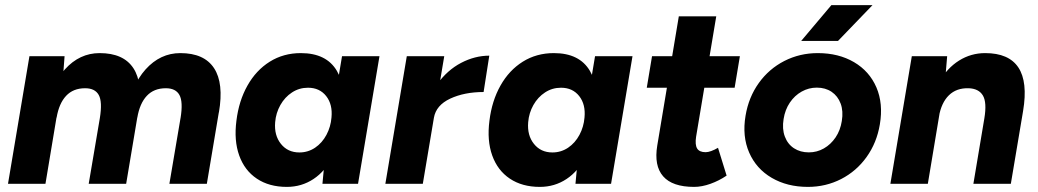

<svg xmlns="http://www.w3.org/2000/svg" viewBox="-20 -720 4067 752"><path d="M95.3 -500H232.9L226 -408L158 0H11.3ZM371.1 -257.7 522.1 -286.3 474.1 0H327.4ZM313.5 -374.4Q266.8 -374.4 239 -344.7Q211.2 -315.1 201.7 -259.3L157.5 -267.7Q176.8 -384.3 234.1 -448.2Q291.5 -512 370.3 -512Q463.5 -512 502.3 -453.1Q541.1 -394.3 521.3 -279.7L371.1 -257.7Q381.4 -321.4 366.8 -347.9Q352.1 -374.4 313.5 -374.4ZM687.2 -258.4 838.1 -286 790.1 0H643.4ZM629.6 -374.4Q582.9 -374.4 555.1 -344.7Q527.3 -315.1 517.8 -259.3L473.6 -267.7Q492.8 -384.3 550.2 -448.2Q607.6 -512 686.3 -512Q779.6 -512 818.3 -453.1Q857.1 -394.3 837.4 -279.7L687.2 -257.7Q697.5 -321.4 682.8 -347.9Q668.2 -374.4 629.6 -374.4Z M1251.6 -93 1319.6 -500H1466.3L1382.3 0H1242.9ZM906 -247.3Q915.4 -324.8 949.2 -384.8Q982.9 -444.8 1036.6 -478.4Q1090.3 -512 1158.2 -512Q1258.6 -512 1299.5 -442.3Q1340.4 -372.6 1324.5 -253.8Q1315.1 -169.4 1284.8 -109.6Q1254.6 -49.7 1207.9 -18.9Q1161.3 12 1103.5 12Q1034.1 12 985.9 -20.3Q937.7 -52.6 916.8 -111.3Q895.9 -169.9 906 -247.3ZM1278.3 -259.7Q1283.3 -310.9 1257.6 -343.6Q1231.8 -376.4 1186.3 -376.4Q1151.9 -376.4 1123.8 -358Q1095.7 -339.7 1078.1 -308.6Q1060.6 -277.4 1057.7 -241.2Q1053.4 -189.9 1080.3 -156.4Q1107.1 -122.9 1152.6 -122.9Q1186.4 -122.9 1214.1 -141.5Q1241.7 -160.2 1258.6 -191.8Q1275.4 -223.4 1278.3 -259.7Z M1573.3 -500H1720L1636 0H1489.3ZM1896.4 -502 1874.1 -359.6Q1799.1 -359.6 1743.5 -333.8Q1687.9 -307.9 1679.4 -258.5L1639.1 -257.9Q1652.1 -334.9 1692.1 -390.3Q1732.1 -445.6 1786.1 -473.8Q1840.2 -502 1896.4 -502Z M2242.6 -93 2310.6 -500H2457.3L2373.3 0H2233.9ZM1897 -247.3Q1906.4 -324.8 1940.2 -384.8Q1973.9 -444.8 2027.6 -478.4Q2081.3 -512 2149.2 -512Q2249.6 -512 2290.5 -442.3Q2331.4 -372.6 2315.5 -253.8Q2306.1 -169.4 2275.8 -109.6Q2245.6 -49.7 2198.9 -18.9Q2152.3 12 2094.5 12Q2025.1 12 1976.9 -20.3Q1928.7 -52.6 1907.8 -111.3Q1886.9 -169.9 1897 -247.3ZM2269.3 -259.7Q2274.3 -310.9 2248.6 -343.6Q2222.8 -376.4 2177.3 -376.4Q2142.9 -376.4 2114.8 -358Q2086.7 -339.7 2069.1 -308.6Q2051.6 -277.4 2048.7 -241.2Q2044.4 -189.9 2071.3 -156.4Q2098.1 -122.9 2143.6 -122.9Q2177.4 -122.9 2205.1 -141.5Q2232.7 -160.2 2249.6 -191.8Q2266.4 -223.4 2269.3 -259.7Z M2554.3 -150.2 2638.7 -656H2785.3L2706.4 -184.5Q2701.6 -153.2 2710.4 -138.5Q2719.3 -123.9 2743.8 -123.9Q2752.9 -123.9 2765.6 -128.4Q2778.2 -132.9 2792.2 -141.1L2825.9 -32.2Q2796.4 -12.2 2762.7 -0.1Q2728.9 12 2698.6 12Q2613.5 12 2577.3 -29.5Q2541.1 -70.9 2554.3 -150.2ZM2533.8 -500H2877.9L2857.3 -376.4H2513.2Z M2900.1 -267Q2912.1 -339.1 2951.9 -394.7Q2991.7 -450.3 3052 -481.2Q3112.4 -512 3183.1 -512Q3264.5 -512 3324.9 -476.6Q3385.3 -441.1 3412.6 -377.7Q3439.8 -314.3 3426.1 -233Q3414.1 -160.9 3374.3 -105.3Q3334.6 -49.7 3274.6 -18.8Q3214.6 12 3144.1 12Q3063.4 12 3002.7 -23.4Q2941.9 -58.9 2914.2 -122.6Q2886.4 -186.4 2900.1 -267ZM3277.1 -246.1Q3283.5 -284.8 3272.5 -314.4Q3261.4 -343.9 3237.1 -360.4Q3212.7 -376.8 3179.2 -376.8Q3147.6 -376.8 3120 -361.4Q3092.3 -345.9 3073.6 -318.2Q3054.8 -290.4 3049.1 -253.9Q3042.7 -215.2 3053.9 -185.3Q3065.1 -155.4 3089.8 -139.3Q3114.5 -123.2 3148 -123.2Q3179.6 -123.2 3206.7 -138.6Q3233.9 -154.1 3252.7 -181.8Q3271.4 -209.6 3277.1 -246.1ZM3236.3 -700H3397.4L3262.1 -559.6H3117.9Z M3551.3 -500H3689.7L3682 -408L3614 0H3467.3ZM3835.4 -256.6 3985.9 -278.2 3939.1 0H3792.4ZM3773.9 -374.4Q3726.2 -375.8 3696.6 -346.9Q3666.9 -317.9 3657.4 -262.9L3611.8 -264.1Q3625.1 -341.9 3657.3 -397.7Q3689.5 -453.4 3736.2 -482.7Q3782.9 -512 3838.7 -512Q3931.2 -512 3968.6 -455.7Q4006.1 -399.3 3987.1 -285.4L3982.3 -256.6H3835.4Q3845.7 -318.8 3829.7 -345.9Q3813.6 -372.9 3773.9 -374.4Z"/></svg>

Font: Oak Sans Light Italic
Style: Regular
Weight: 400
Italic angle: -9.5°
Foundry: Erik Kennedy, Walven
Version: Version 1.000;Glyphs 3.1.2 (3151)